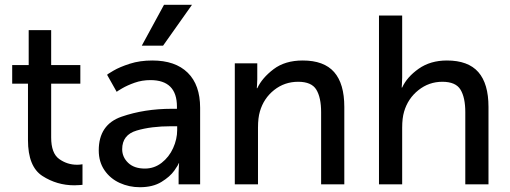

<svg xmlns="http://www.w3.org/2000/svg" viewBox="-20 -771 2132 803"><path d="M31 -421V-499H100V-645H194V-499H316V-421H194V-196Q194 -130 227.5 -106Q261 -82 302 -82Q312 -82 317.5 -83Q323 -84 325 -84V2Q323 2 314 3Q305 4 291 4Q218 4 157.5 -35Q97 -74 97 -185V-421Z M698 -316H720V-325Q720 -436 609 -436Q574 -436 543 -425Q512 -414 490 -401Q468 -388 468 -387L428 -458Q428 -460 454.5 -475.5Q481 -491 523 -504.5Q565 -518 617 -518Q713 -518 765 -467Q817 -416 817 -320V0H727V-48Q727 -64 728 -74.5Q729 -85 729 -88H727Q727 -83 709 -57.5Q691 -32 655 -10Q619 12 565 12Q520 12 480.5 -6Q441 -24 417 -59Q393 -94 393 -142Q393 -250 488.5 -283Q584 -316 698 -316ZM586 -66Q625 -66 656 -90Q687 -114 704 -151.5Q721 -189 721 -227V-243H696Q612 -243 551.5 -225Q491 -207 491 -147Q491 -114 516 -90Q541 -66 586 -66ZM783 -751 662 -580H573L666 -751Z M1056 -506V-439Q1056 -425 1055 -415Q1054 -405 1054 -402H1056Q1076 -445 1124 -481.5Q1172 -518 1246 -518Q1335 -518 1377.5 -469.5Q1420 -421 1420 -324V0H1323V-302Q1323 -363 1303 -396Q1283 -429 1227 -429Q1170 -429 1126.5 -394.5Q1083 -360 1067 -305Q1059 -278 1059 -237V0H962V-506Z M1662 -706V-447Q1662 -430 1661 -419Q1660 -408 1660 -405H1662Q1682 -449 1731 -483.5Q1780 -518 1849 -518Q1938 -518 1980.5 -469.5Q2023 -421 2023 -324V0H1926V-302Q1926 -363 1906 -396Q1886 -429 1830 -429Q1774 -429 1730 -394Q1686 -359 1670 -304Q1662 -277 1662 -237V0H1565V-706Z"/></svg>

Font: Museo Sans Medium
Style: Regular
Weight: 500
Designer: Jos Buivenga
Foundry: Jos Buivenga & Rosetta Type Foundry (extension, remastering)
Version: Version 3.600;PS 1.000;hotconv 1.0.88;makeotf.lib2.5.647800;